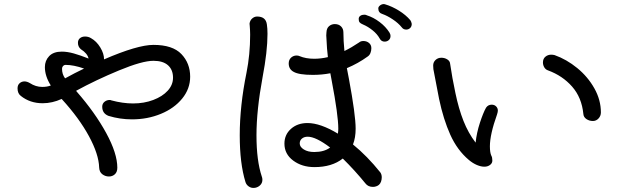

<svg xmlns="http://www.w3.org/2000/svg" viewBox="-20 -873 3040 941"><path d="M912 -497Q912 -438 873 -390Q834 -342 768.5 -315Q703 -288 627 -288Q568 -288 512 -305Q481 -317 481 -350Q481 -365 492 -374Q503 -383 517 -383Q523 -383 526 -381Q582 -366 632 -366Q686 -366 731 -383Q776 -400 802 -428.5Q828 -457 828 -492Q828 -531 803.5 -553Q779 -575 732 -575Q677 -575 563.5 -528Q450 -481 353 -428L356 -424Q446 -321 500.5 -221Q555 -121 555 -51Q555 -30 543 -19Q531 -8 514 -8Q496 -8 481.5 -19Q467 -30 466 -52Q464 -117 416 -205.5Q368 -294 284 -386L282 -388Q236 -367 189 -367Q127 -367 82 -403Q66 -415 66 -440Q66 -456 76 -465Q86 -474 100 -474Q112 -474 126 -466Q155 -447 187 -447Q211 -447 229 -454Q200 -500 200 -544Q200 -576 221 -598Q242 -620 283 -620Q310 -620 342 -611Q374 -602 414 -586Q409 -611 376 -632Q362 -644 362 -663Q362 -678 372 -686Q382 -694 397 -694Q413 -694 426 -686Q453 -671 471.5 -640.5Q490 -610 490 -582Q654 -653 732 -653Q826 -653 869 -608Q912 -563 912 -497ZM284 -536Q284 -509 299 -489Q346 -515 392 -537Q341 -555 301 -555Q294 -555 289 -549.5Q284 -544 284 -536Z M1949 -739Q1932 -760 1905 -778Q1878 -796 1855 -804Q1834 -810 1834 -832Q1834 -839 1841.5 -845.5Q1849 -852 1859 -853Q1865 -853 1867 -852Q1901 -842 1935 -821Q1969 -800 1991 -774Q1996 -767 1998 -756Q1998 -743 1990 -735.5Q1982 -728 1971 -728Q1957 -728 1949 -739ZM1841 -684Q1829 -706 1806 -724.5Q1783 -743 1759 -753Q1747 -758 1742.5 -763.5Q1738 -769 1738 -780Q1738 -790 1746 -795.5Q1754 -801 1765 -801Q1774 -801 1778 -798Q1810 -788 1840.5 -765Q1871 -742 1889 -713Q1894 -705 1894 -697Q1894 -684 1885.5 -676.5Q1877 -669 1865 -669Q1849 -669 1841 -684ZM1288 -753Q1291 -734 1291 -707Q1291 -621 1267 -495Q1237 -333 1237 -210Q1237 -86 1263 -8Q1266 -1 1266 8Q1266 22 1257.5 32Q1249 42 1236 46Q1231 48 1221 48Q1209 48 1198 40Q1187 32 1183 19Q1155 -72 1155 -210Q1155 -354 1188 -516Q1206 -606 1206 -703Q1206 -722 1204 -746Q1203 -750 1203 -757Q1205 -773 1216 -782.5Q1227 -792 1240 -792Q1283 -792 1288 -753ZM1851 -4Q1851 7 1847.5 17Q1844 27 1837 33Q1831 38 1823 40.5Q1815 43 1808 43Q1784 43 1771 26Q1719 -38 1660 -96Q1607 -54 1521 -54Q1460 -54 1417 -86Q1374 -118 1374 -169Q1374 -213 1406 -241.5Q1438 -270 1487 -270Q1550 -270 1636 -218Q1638 -232 1638 -242Q1638 -308 1606 -476L1599 -514Q1558 -506 1513 -506Q1445 -506 1419 -521Q1395 -534 1395 -562Q1395 -579 1405.5 -589.5Q1416 -600 1432 -601Q1443 -601 1448 -598Q1479 -585 1520 -585Q1552 -585 1587 -593Q1582 -633 1580 -683Q1578 -700 1580 -715Q1581 -735 1593 -745Q1605 -755 1621 -755Q1640 -755 1651.5 -743.5Q1663 -732 1663 -714Q1663 -675 1668 -623Q1703 -640 1740 -665Q1748 -672 1761 -672Q1777 -672 1788.5 -662.5Q1800 -653 1800 -637Q1800 -624 1795.5 -613Q1791 -602 1782 -596Q1735 -562 1680 -539L1690 -487Q1723 -310 1723 -242Q1723 -198 1710 -165Q1780 -108 1844 -28Q1851 -18 1851 -4ZM1598 -150Q1528 -203 1488 -203Q1471 -203 1460 -194Q1449 -185 1449 -170Q1449 -153 1469 -140.5Q1489 -128 1520 -128Q1569 -128 1598 -150Z M2925 -322Q2925 -305 2913.5 -292.5Q2902 -280 2886 -280Q2868 -280 2854 -289.5Q2840 -299 2839 -315Q2831 -395 2784 -448.5Q2737 -502 2666 -528Q2654 -532 2647.5 -543Q2641 -554 2641 -567Q2641 -585 2653 -595Q2665 -605 2681 -605Q2690 -605 2698 -603Q2757 -582 2809 -539.5Q2861 -497 2893 -440Q2925 -383 2925 -322ZM2420 -331Q2420 -324 2416 -312Q2381 -214 2381 -156Q2381 -125 2388 -110Q2393 -102 2393 -86Q2393 -73 2381.5 -64.5Q2370 -56 2354 -56Q2337 -56 2317 -64.5Q2297 -73 2278 -89Q2221 -137 2187 -212.5Q2153 -288 2132 -388L2104 -534Q2103 -539 2103 -552Q2103 -568 2114.5 -579Q2126 -590 2143 -590Q2159 -590 2172 -582Q2185 -574 2186 -561Q2196 -492 2212 -417Q2228 -340 2251.5 -280.5Q2275 -221 2311 -174Q2316 -222 2332 -271Q2348 -320 2362 -345Q2372 -360 2390 -360Q2403 -360 2411.5 -351.5Q2420 -343 2420 -331Z"/></svg>

Font: Tsukimi Rounded Medium
Style: Regular
Weight: 500
Designer: Takashi Funayama
Foundry: Takashi Funayama
Version: Version 1.032; ttfautohint (v1.8.3)